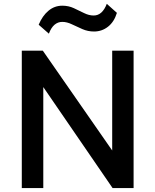

<svg xmlns="http://www.w3.org/2000/svg" viewBox="-20 -958 792 978"><path d="M91 0V-700H198L551.5 -191.5V-700H660.5V0H553.5L200.5 -514.5V0ZM229 -786.5 177 -832Q196 -877.5 226.8 -903.2Q257.5 -929 297.5 -929Q329 -929 356 -916.5Q383 -904 408 -891.5Q433 -879 457 -879Q479.5 -879 496.2 -894.2Q513 -909.5 524 -938.5L575.5 -892.5Q561.5 -846.5 530.2 -822Q499 -797.5 459 -797.5Q427.5 -797.5 399.5 -809.8Q371.5 -822 346.2 -834.2Q321 -846.5 297 -846.5Q275 -846.5 257.8 -832Q240.5 -817.5 229 -786.5Z"/></svg>

Font: Geologica EX
Style: Regular
Weight: 400
Designer: Sindre Bremnes, Frode Helland
Foundry: Monokrom Skriftforlag AS
Version: Version 1.010;gftools[0.9.28]